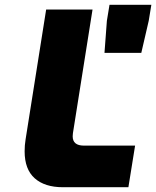

<svg xmlns="http://www.w3.org/2000/svg" viewBox="-20 -783 653 803"><path d="M83 -150Q83 -176 87 -200L173 -743H367L285 -226Q284 -221 284 -213Q284 -174 331 -174H545L517 0H243Q167 0 125 -37.5Q83 -75 83 -150ZM427 -696 438 -763H613L602 -696L571 -562H417Z"/></svg>

Font: Exo Black
Style: Italic
Weight: 900
Italic angle: -9°
Designer: Natanael Gama
Foundry: Natanael Gama
Version: Version 1.500; ttfautohint (v1.6)